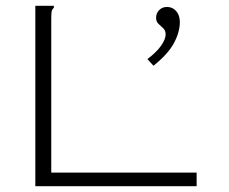

<svg xmlns="http://www.w3.org/2000/svg" viewBox="-20 -643 790 663"><path d="M102 -623H166V-616Q160 -611 158.5 -604Q157 -597 157 -580V-47H659V0H102ZM510 -416 489 -439Q521 -463 536.5 -485.5Q552 -508 552 -524Q552 -537 544 -545Q536 -553 527.5 -560.5Q519 -568 519 -582Q519 -597 529.5 -608Q540 -619 557 -619Q576 -619 588.5 -604.5Q601 -590 601 -567Q601 -532 580.5 -494Q560 -456 510 -416Z"/></svg>

Font: Inconsolata ExtraExpanded Light
Style: Regular
Weight: 300
Width: 8
Monospace: yes
Designer: Raph Levien, Cyreal, Brenton Simpson
Foundry: Raph Levien, Cyreal, Google
Version: Version 3.001; ttfautohint (v1.8.2.53-6de2)